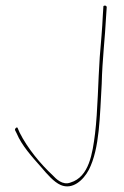

<svg xmlns="http://www.w3.org/2000/svg" viewBox="-20 -645 446 689"><path d="M34 -178 40 -166C58 -123 95 -82 127 -46C150 -19 173 8 198 19C240 37 279 2 299 -36C338 -113 338 -227 345 -344C347 -431 357 -509 361 -590C362 -600 362 -610 363 -620C363 -622 359 -625 358 -625C352 -625 351 -623 351 -622V-621L349 -590C347 -543 342 -490 338 -441C332 -355 331 -248 321 -165C312 -95 300 -10 233 10C205 21 181 -3 169 -16C126 -56 79 -112 50 -170L44 -184C42 -193 32 -183 34 -178ZM233 10Z"/></svg>

Font: Stray Cat
Style: HlCn
Weight: 100
Version: Version 1.0